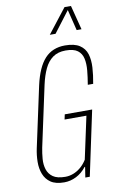

<svg xmlns="http://www.w3.org/2000/svg" viewBox="-102 -996 636 1056"><g transform="rotate(-10 215.5 -468.5)"><path d="M169 6Q121 6 94 -12.5Q67 -31 55 -62Q43 -93 43.5 -130.5Q44 -168 52 -205L125 -544Q136 -593 152 -629Q168 -665 189.5 -688.5Q211 -712 239.5 -723.5Q268 -735 302 -735Q355 -735 384 -716Q413 -697 423 -664.5Q433 -632 430.5 -589.5Q428 -547 419 -500H389Q396 -541 399.5 -578.5Q403 -616 396.5 -645Q390 -674 368 -690.5Q346 -707 301 -707Q258 -707 229.5 -686.5Q201 -666 183.5 -629Q166 -592 155 -542L82 -203Q76 -173 73.5 -141.5Q71 -110 79.5 -83Q88 -56 111.5 -39.5Q135 -23 180 -23Q203 -23 225 -31.5Q247 -40 266.5 -56.5Q286 -73 301 -97L352 -334H230L236 -362H389L312 0H287L296 -58H293Q269 -27 236.5 -10.5Q204 6 169 6ZM231 -807 337 -943H373L408 -807H381L352 -924L263 -807Z"/></g></svg>

Font: Hubot Sans Condensed ExtraLight
Style: Italic
Weight: 200
Width: 3
Italic angle: -12.0243°
Designer: Deni Anggara
Foundry: GitHub, Inc., Subsidiary of Microsoft Corporation
Version: Version 2.000